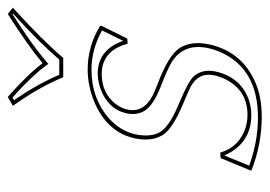

<svg xmlns="http://www.w3.org/2000/svg" viewBox="-120 -565 695 495"><g transform="rotate(-90 227.5 -317.5)"><path d="M275.9 -502Q250.5 -564 202.1 -631.8L225.1 -645Q285.2 -591.8 312 -555.2Q358.9 -594.2 439 -645L455.1 -631.8Q372.1 -556.6 325.7 -502ZM67.4 -96.2 81.5 -97.2Q96.7 -46.9 147.9 -31.2Q163.6 -26.9 178.7 -26.9Q240.2 -26.9 269 -80.6Q277.3 -96.2 280.8 -112.8Q289.1 -152.3 252.4 -172.9Q241.7 -178.7 205.1 -193.8Q147 -218.8 130.4 -240.7Q126 -246.6 123.5 -252Q110.4 -278.3 118.2 -316.9Q133.8 -390.1 215.8 -423.3Q255.9 -439 296.4 -439Q356.9 -438.5 407.7 -407.2L408.7 -403.8L375.5 -336.9L362.3 -335.9Q348.6 -389.6 303.7 -400.9Q293.9 -402.8 284.7 -402.8Q234.4 -402.8 206.1 -365.7Q195.8 -351.6 192.4 -335.9Q182.6 -290 241.2 -265.6Q248 -262.7 260.7 -257.8Q331.5 -231 351.1 -202.1Q370.1 -171.9 360.8 -127Q344.2 -47.9 273.4 -11.7Q230.5 10.3 171.9 9.8Q101.1 9.3 34.7 -17.1ZM282.2 -512.2H321.3Q366.2 -564.5 439.9 -631.3L438.5 -632.8Q362.8 -585 318.4 -547.4L310.1 -540.5L303.7 -549.3Q276.4 -585.9 223.6 -632.8L216.8 -628.9Q258.8 -567.4 282.2 -512.2ZM74.2 -86.9 47.9 -22.5Q110.4 0 171.9 0Q295.9 0 339.4 -93.8Q347.2 -111.3 351.1 -128.9Q364.3 -192.4 313.5 -223.1Q294.9 -233.9 257.3 -248.5Q202.6 -269 188.5 -293.5Q177.7 -313.5 182.6 -337.9Q192.9 -385.7 244.6 -405.3Q264.6 -412.6 284.7 -413.1Q344.7 -413.1 368.2 -351.6Q369.1 -349.1 369.6 -347.2L396.5 -401.9Q348.6 -428.7 296.4 -429.2Q220.7 -429.2 168.5 -382.8Q136.7 -353.5 128.4 -314.9Q121.6 -279.3 132.3 -256.3Q145 -230.5 201.2 -206.5Q205.1 -205.1 209 -203.1Q263.7 -180.2 277.3 -166.5Q297.4 -144.5 291 -110.8Q277.3 -46.4 220.2 -24.4Q200.2 -17.1 178.7 -17.1Q115.7 -17.1 84 -67.9Q78.1 -77.6 74.2 -86.9Z"/></g></svg>

Font: Linux Biolinum Outline O
Style: Italic
Weight: 400
Italic angle: -12°
Designer: Philipp H. Poll
Foundry: Philipp H. Poll
Version: Version 0.6.2